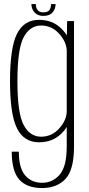

<svg xmlns="http://www.w3.org/2000/svg" viewBox="-20 -699 438 948"><path d="M187.5 229.5Q113 229.5 75.5 188Q38 146.5 38 50H73Q73 130.5 104.2 167Q135.5 203.5 188 203.5Q240 203.5 274.8 163.2Q309.5 123 309.5 23.5V-72.5Q299.5 -55 281.5 -38Q239 3.5 172.5 3.5Q99 3.5 64.2 -64.8Q29.5 -133 29.5 -298.5Q29.5 -464.5 64.2 -532.8Q99 -601 172.5 -601Q239 -601 281.5 -559Q300 -541.5 310 -524L311.5 -595H345.5V24Q345.5 139 303.5 184.2Q261.5 229.5 187.5 229.5ZM309.5 -450.5Q307.5 -492.5 273 -531.5Q236 -573 183 -573Q128 -573 97 -515.5Q66 -458 66 -298.5Q66 -139 97 -81.5Q128 -24 183 -24Q236 -24 273 -65.5Q307.5 -104.5 309.5 -146.5ZM194 -620.5Q165.5 -620.5 150.2 -638Q135 -655.5 135 -679H157Q157 -660.5 165.8 -649.2Q174.5 -638 194 -638Q216 -638 224 -649.5Q232 -661 232 -679H254.5Q254.5 -655.5 239.8 -638Q225 -620.5 194 -620.5Z"/></svg>

Font: Anybody ExtraLight
Style: Regular
Weight: 200
Designer: Tyler Finck
Foundry: Etcetera Type Company
Version: Version 1.010; ttfautohint (v1.8.3) -l 8 -r 50 -G 200 -x 14 